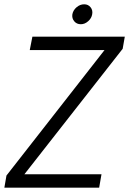

<svg xmlns="http://www.w3.org/2000/svg" viewBox="-27 -869 598 889"><path d="M550.8 -699.2 541 -643.1 85.9 -62H442.9L432.1 0H-6.8L2.9 -56.2L457 -637.2H110.8L123 -699.2ZM347.2 -756.8Q328.1 -756.8 316.7 -770.5Q305.2 -784.2 308.1 -803.2Q312 -822.3 327.9 -835.7Q343.8 -849.1 362.8 -849.1Q381.3 -849.1 392.3 -835.4Q403.3 -821.8 399.9 -803.2Q397 -784.7 381.3 -770.8Q365.7 -756.8 347.2 -756.8Z"/></svg>

Font: SVN-Poppins Light
Style: Italic
Weight: 300
Italic angle: -10°
Designer: Ninad Kale (Devanagari), Jonny Pinhorn (Latin)
Foundry: Indian Type Foundry
Version: Version 3.002 2017